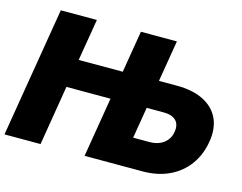

<svg xmlns="http://www.w3.org/2000/svg" viewBox="-102 -883 1307 1039"><g transform="rotate(15 551.5 -364.0)"><path d="M-2.4 0 118.2 -727.5H320.3L281.2 -493.2H609.9L583.5 -335H254.9L199.7 0ZM650.9 -496.1H830.1Q918.9 -496.1 979.2 -466.1Q1039.6 -436 1065.7 -380.6Q1091.8 -325.2 1079.1 -249Q1066.4 -172.4 1025.1 -116.5Q983.9 -60.5 919.2 -30.3Q854.5 0 770.5 0H446.3L566.9 -727.5H768.6L674.8 -163.1H765.6Q797.9 -163.1 822.5 -173.6Q847.2 -184.1 863 -203.9Q878.9 -223.6 883.3 -251Q888.2 -278.3 880.1 -297.6Q872.1 -316.9 851.8 -327.4Q831.5 -337.9 799.3 -337.9H625Z"/></g></svg>

Font: Inter 28pt Black
Style: Italic
Weight: 900
Italic angle: -9.3988°
Designer: Rasmus Andersson
Foundry: rsms
Version: Version 4.001;git-66647c0bb